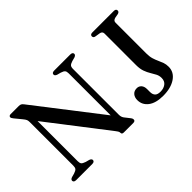

<svg xmlns="http://www.w3.org/2000/svg" viewBox="-98 -1065 1445 1445"><g transform="rotate(-45 624.0 -342.5)"><path d="M267.5 -18Q267.5 -10 261.2 -5Q255 0 242.5 0H71.5Q58.5 0 52.2 -5Q46 -10 46 -18Q46 -31.5 65 -38L94.5 -46Q117.5 -53.5 125.2 -62.5Q133 -71.5 133 -92V-556.5Q133 -571 129 -581Q125 -591 109.5 -609.5L66 -662.5Q59 -671.5 56.8 -676Q54.5 -680.5 54.5 -685.5Q54.5 -692.5 59.8 -696.2Q65 -700 73.5 -700H160Q173 -700 181.5 -695.5Q190 -691 199 -678.5L620 -134.5L599.5 -91V-608Q599.5 -628 592.2 -637.2Q585 -646.5 561 -654L531 -662Q512 -669 512 -682Q512 -690.5 518.2 -695.2Q524.5 -700 537 -700H708Q720.5 -700 727 -695.2Q733.5 -690.5 733.5 -682Q733.5 -669 714.5 -662L684.5 -654Q662 -647 654 -638Q646 -629 646 -608V-123.5Q646 -109 648.8 -99.5Q651.5 -90 658 -81L689 -41.5Q696.5 -32 698.5 -26.8Q700.5 -21.5 700.5 -16Q700.5 -9 695.2 -4.5Q690 0 679.5 0H578Q558.5 0 558.5 -16Q558.5 -23.5 555.5 -30Q552.5 -36.5 539.5 -53.5L143.5 -567L180 -594.5V-92Q180 -72 187.5 -63Q195 -54 218.5 -46L248.5 -38Q267.5 -31 267.5 -18ZM1167 -111Q1167 -54 1116.5 -19.5Q1066 15 983.5 15Q906 15 864 -17Q822 -49 822 -100.5Q822 -130 838 -148.5Q854 -167 882.5 -167Q905 -167 919 -151Q933 -135 933 -107V-76Q933 -50.5 946.2 -36Q959.5 -21.5 991.5 -21.5Q1024.5 -21.5 1047.2 -38.5Q1070 -55.5 1070 -89Q1070 -113 1059.8 -133Q1049.5 -153 1036 -174.8Q1022.5 -196.5 1012.2 -224.8Q1002 -253 1002 -293V-629Q1002 -640 996 -647Q990 -654 977.5 -656L940 -662Q929 -663.5 924.2 -668.5Q919.5 -673.5 919.5 -682Q919.5 -690.5 925.5 -695.2Q931.5 -700 944 -700H1171Q1183.5 -700 1189.2 -695.2Q1195 -690.5 1195 -682Q1195 -667 1176.5 -662L1143 -656Q1131.5 -653 1125 -646.5Q1118.5 -640 1118.5 -629V-301Q1118.5 -267 1126 -242.5Q1133.5 -218 1143 -198Q1152.5 -178 1159.8 -157.5Q1167 -137 1167 -111Z"/></g></svg>

Font: Fraunces
Style: Regular
Weight: 400
Version: Version 1.000;[b76b70a41]